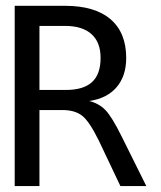

<svg xmlns="http://www.w3.org/2000/svg" viewBox="-20 -624 540 644"><path d="M279.3 -285.2Q311.5 -277.3 333.5 -254.9Q355.5 -232.4 388.7 -165L470.7 0H383.8L311.5 -152.3Q279.3 -217.8 254.9 -236.3Q230.5 -254.9 189.5 -254.9H112.3V0H29.3V-604.5H198.2Q297.9 -604.5 350.6 -559.6Q403.3 -514.6 403.3 -429.7Q403.3 -369.1 371.1 -331.5Q338.9 -293.9 279.3 -285.2ZM112.3 -537.1V-322.3H201.2Q259.8 -322.3 288.6 -348.6Q317.4 -375 317.4 -429.7Q317.4 -482.4 286.6 -509.8Q255.9 -537.1 198.2 -537.1Z"/></svg>

Font: BabelStone Shapes
Style: Regular
Weight: 400
Designer: Andrew West
Foundry: BabelStone
Version: Version 15.0.0 September 13, 2022